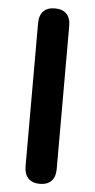

<svg xmlns="http://www.w3.org/2000/svg" viewBox="-53 -746 387 786"><g transform="rotate(5 141.0 -352.5)"><path d="M141 8C183 8 205 -16 205 -58V-647C205 -690 182 -713 141 -713C100 -713 77 -690 77 -647V-58C77 -16 100 8 141 8Z"/></g></svg>

Font: Nunito
Style: Bold
Weight: 700
Designer: Vernon Adams
Foundry: Vernon Adams
Version: Version 3.602